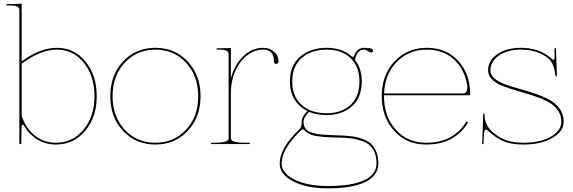

<svg xmlns="http://www.w3.org/2000/svg" viewBox="-20 -782 3109 1042"><path d="M15.1 -752.4V-759.8H32.7L97.7 -761.7V-448.7Q197.8 -522.5 288.6 -522.5Q382.8 -522.5 443.8 -448Q504.9 -373.5 504.9 -259.8Q504.9 -146 442.4 -71.8Q379.9 2.4 283.7 2.4Q229 2.4 184.6 -23.9Q140.1 -50.3 112.3 -96.7Q106.9 -106 102.5 -106Q97.7 -106 97.2 -92.8L95.2 0H85V-727.5Q85 -741.2 73.2 -746.8Q61.5 -752.4 32.7 -752.4ZM97.7 -154.3Q118.2 -87.4 167.7 -47.4Q217.3 -7.3 283.7 -7.3Q374.5 -7.3 433.6 -78.6Q492.7 -149.9 492.7 -259.8Q492.7 -369.6 435.1 -441.2Q377.4 -512.7 288.6 -512.7Q199.2 -512.7 97.7 -436Z M578.6 -259.8Q578.6 -374 647.7 -448.2Q716.8 -522.5 823.2 -522.5Q929.7 -522.5 999 -448Q1068.4 -373.5 1068.4 -259.8Q1068.4 -146 999 -71.8Q929.7 2.4 823.2 2.4Q716.8 2.4 647.7 -71.8Q578.6 -146 578.6 -259.8ZM656.5 -441.2Q590.8 -369.6 590.8 -259.8Q590.8 -149.9 656.5 -78.6Q722.2 -7.3 823.2 -7.3Q924.3 -7.3 990 -78.6Q1055.7 -149.9 1055.7 -259.8Q1055.7 -369.6 990 -441.2Q924.3 -512.7 823.2 -512.7Q722.2 -512.7 656.5 -441.2Z M1125.5 0V-7.3H1145.5Q1177.7 -7.3 1195.1 -11.5Q1212.4 -15.6 1216.6 -21Q1220.7 -26.4 1220.7 -35.2V-487.3Q1220.7 -501.5 1208.7 -507.1Q1196.8 -512.7 1168 -512.7H1155.8V-520H1168L1232.9 -521.5V-356.4Q1251.5 -428.7 1299.1 -475.6Q1346.7 -522.5 1408.7 -522.5Q1443.8 -522.5 1467.8 -501.2Q1491.7 -480 1491.7 -447.3Q1491.7 -442.4 1488 -439Q1484.4 -435.5 1479 -435.5Q1473.6 -435.5 1470.2 -438.7Q1466.8 -441.9 1466.8 -447.3Q1466.8 -512.7 1408.7 -512.7Q1359.9 -512.7 1319.1 -480Q1278.3 -447.3 1255.6 -393.3Q1232.9 -339.4 1232.9 -277.3V-35.2Q1232.9 -26.4 1237.1 -21Q1241.2 -15.6 1258.5 -11.5Q1275.9 -7.3 1308.1 -7.3H1335.4V0Z M1498 105.5Q1498 22 1605 -80.6Q1617.2 -92.8 1617.2 -117.7V-121.6Q1617.2 -148.4 1648.4 -179.7Q1603 -201.7 1578.1 -242.9Q1553.2 -284.2 1553.2 -339.8Q1553.2 -427.2 1609.6 -474.9Q1666 -522.5 1753.4 -522.5Q1834.5 -522.5 1885.3 -478.5Q1891.6 -473.1 1895.5 -473.1Q1899.4 -473.1 1902.3 -480Q1917 -522 1955.6 -522.5Q2004.9 -522.5 2004.9 -508.3Q2004.9 -503.4 2002 -500.2Q1999 -497.1 1994.6 -497.1Q1988.3 -497.1 1976.1 -504.9Q1963.9 -512.7 1954.6 -512.7Q1936 -512.7 1923.1 -497.8Q1910.2 -482.9 1906.7 -456.1Q1943.4 -409.7 1943.4 -339.8Q1943.4 -252.9 1890.1 -205.3Q1836.9 -157.7 1753.4 -157.7Q1697.8 -157.7 1657.7 -174.8Q1627.4 -145.5 1627.4 -121.6Q1627.4 -103 1633.8 -90.8Q1638.7 -81.5 1647 -74.7Q1655.3 -67.9 1668.7 -63.5Q1682.1 -59.1 1693.8 -56.2Q1705.6 -53.2 1726.1 -51.8Q1746.6 -50.3 1760 -49.6Q1773.4 -48.8 1799.1 -47.9Q1824.7 -46.9 1838.4 -46.4Q1871.1 -44.9 1895.3 -41.5Q1919.4 -38.1 1947 -28.3Q1974.6 -18.6 1992.2 -2.9Q2009.8 12.7 2021.5 40Q2033.2 67.4 2033.2 104.5Q2033.2 171.4 1962.2 205.8Q1891.1 240.2 1759.8 240.2Q1646 240.2 1572 202.6Q1498 165 1498 105.5ZM1508.3 105.5Q1508.3 157.7 1578.4 192.6Q1648.4 227.5 1759.8 227.5Q1889.6 227.5 1956.5 196.3Q2023.4 165 2023.4 104.5Q2023.4 70.3 2012.9 45.4Q2002.4 20.5 1986.1 6.1Q1969.7 -8.3 1944.1 -17.3Q1918.5 -26.4 1894.5 -29.8Q1870.6 -33.2 1837.9 -34.7Q1824.2 -35.2 1791.7 -36.1Q1759.3 -37.1 1743.2 -38.3Q1727.1 -39.6 1703.6 -42.7Q1680.2 -45.9 1664.8 -52.5Q1649.4 -59.1 1638.2 -69.8Q1627 -80.1 1623 -80.1Q1619.6 -80.1 1610.8 -72.3Q1508.3 27.3 1508.3 105.5ZM1565.9 -339.8Q1565.9 -260.3 1615.7 -213.9Q1665.5 -167.5 1753.4 -167.5Q1833 -167.5 1881.8 -212.4Q1930.7 -257.3 1930.7 -339.8Q1930.7 -418.9 1883.5 -465.8Q1836.4 -512.7 1753.4 -512.7Q1669.4 -512.7 1617.7 -467.8Q1565.9 -422.9 1565.9 -339.8Z M2051.8 -259.8V-270.5Q2055.2 -380.9 2124 -451.7Q2192.9 -522.5 2296.4 -522.5Q2402.3 -522.5 2467 -451.4Q2531.7 -380.4 2531.7 -270Q2531.7 -265.1 2526.4 -265.1H2064V-259.8Q2064 -149.9 2127.7 -78.6Q2191.4 -7.3 2291.5 -7.3Q2372.1 -7.3 2426.5 -38.6Q2481 -69.8 2511.2 -123L2520 -118.2Q2488.8 -62.5 2431.6 -30Q2374.5 2.4 2291.5 2.4Q2186.5 2.4 2119.1 -72Q2051.8 -146.5 2051.8 -259.8ZM2064.5 -274.9H2493.7Q2516.1 -274.9 2516.1 -309.1Q2516.1 -317.4 2514.6 -324.2Q2499.5 -409.7 2441.7 -461.2Q2383.8 -512.7 2296.4 -512.7Q2200.2 -512.7 2134.5 -447.3Q2068.8 -381.8 2064.5 -274.9Z M2596.7 0 2602.5 -165H2609.9V-159.7Q2609.9 -101.6 2656.2 -63Q2694.3 -31.7 2731.2 -19.5Q2768.1 -7.3 2821.3 -7.3Q2910.6 -7.3 2968.5 -39.8Q3026.4 -72.3 3026.4 -122.1Q3026.4 -159.2 3004.4 -187.5Q2982.4 -215.8 2947.5 -233.2Q2912.6 -250.5 2870.1 -264.2Q2827.6 -277.8 2785.2 -289.8Q2742.7 -301.8 2707.8 -315.4Q2672.9 -329.1 2650.9 -350.6Q2628.9 -372.1 2628.9 -400.4Q2628.9 -453.6 2679.2 -488Q2729.5 -522.5 2806.6 -522.5Q2900.4 -522.5 2963.4 -472.2Q2966.8 -469.2 2971.4 -465.1Q2976.1 -460.9 2978.5 -459Q2981 -457 2982.9 -457Q2990.2 -457 2990.2 -480Q2990.2 -481 2990 -484.6Q2989.7 -488.3 2989.5 -498.3Q2989.3 -508.3 2988.8 -520H2997.1L3002.4 -370.1Q3002.4 -366.7 2998.5 -366.7Q2994.6 -366.7 2994.6 -370.1L2994.1 -374Q2985.4 -440.9 2957.5 -463.9Q2898.4 -512.7 2806.6 -512.7Q2734.9 -512.7 2688.2 -481Q2641.6 -449.2 2641.6 -400.4Q2641.6 -375.5 2663.6 -356.4Q2685.5 -337.4 2720.5 -324.7Q2755.4 -312 2797.9 -300.3Q2840.3 -288.6 2882.8 -274.2Q2925.3 -259.8 2960.2 -241.2Q2995.1 -222.7 3017.1 -192.1Q3039.1 -161.6 3039.1 -122.1Q3039.1 -68.4 2977.3 -33Q2915.5 2.4 2821.3 2.4Q2765.6 2.4 2726.6 -10.3Q2687.5 -22.9 2647.9 -56.2Q2623 -79.1 2616.7 -79.1Q2607.4 -79.1 2606 -46.9L2604 0Z"/></svg>

Font: Znikomit
Style: Regular
Weight: 100
Designer: gluk
Foundry: gluk
Version: Version 0.53